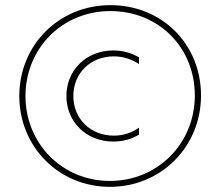

<svg xmlns="http://www.w3.org/2000/svg" viewBox="-20 -723 856 746"><path d="M407 3C606 3 761 -153 761 -352C761 -551 610 -703 409 -703C208 -703 55 -547 55 -350C55 -153 208 3 407 3ZM407 -20C221 -20 79 -166 79 -350C79 -534 221 -680 409 -680C597 -680 737 -538 737 -352C737 -166 593 -20 407 -20ZM520 -200V-227C492 -207 459 -196 422 -196C332 -196 265 -261 265 -350C265 -439 332 -504 422 -504C458 -504 492 -493 520 -474V-500C492 -517 457 -527 420 -527C316 -527 238 -451 238 -350C238 -249 316 -173 420 -173C458 -173 491 -182 520 -200Z"/></svg>

Font: Chess Sans ExtraLight
Style: Regular
Weight: 275
Designer: Wolf Bōese
Foundry: Wolf Bōese
Version: Version 7.223;Glyphs 3.3 (3306)